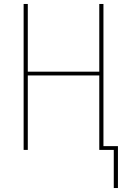

<svg xmlns="http://www.w3.org/2000/svg" viewBox="-20 -755 640 967"><path d="M553 192V0H480V-375H120V0H99V-735H120V-394H480V-735H501V-19H574V192Z"/></svg>

Font: Iosevka Curly Thin Extended
Style: Regular
Weight: 100
Width: 7
Monospace: yes
Designer: Belleve Invis
Foundry: Belleve Invis
Version: Version 11.1.0; ttfautohint (v1.8.3)